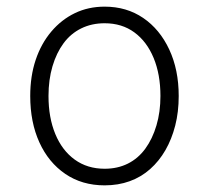

<svg xmlns="http://www.w3.org/2000/svg" viewBox="-20 -539 628 578"><path d="M295 19Q227 19 176.5 -15.5Q126 -50 98.5 -110.5Q71 -171 71 -250Q71 -310 87.5 -359Q104 -408 134.5 -444Q165 -480 205.5 -499.5Q246 -519 295 -519Q361 -519 411 -485Q461 -451 489.5 -390Q518 -329 518 -250Q518 -202 507.5 -161Q497 -120 478 -87Q459 -54 432 -30Q405 -6 370.5 6.5Q336 19 295 19ZM295 -31Q334 -31 365 -46.5Q396 -62 417.5 -91.5Q439 -121 451 -161.5Q463 -202 463 -250Q463 -315 442.5 -364.5Q422 -414 384.5 -441.5Q347 -469 295 -469Q256 -469 224.5 -453.5Q193 -438 171.5 -409Q150 -380 138 -339.5Q126 -299 126 -250Q126 -185 146.5 -135.5Q167 -86 205 -58.5Q243 -31 295 -31Z"/></svg>

Font: Playwrite US Modern ExtraLight
Style: Regular
Weight: 250
Designer: Veronika Burian, José Scaglione
Foundry: TypeTogether
Version: Version 1.003